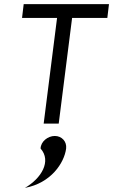

<svg xmlns="http://www.w3.org/2000/svg" viewBox="-20 -600 549 932"><path d="M301 121C305 87 280 60 246 60C212 60 178 87 177 121C231 182 181 266 101 312C227 289 292 191 301 121ZM95 -580 87 -513H257L192 0H265L330 -513H501L509 -580Z"/></svg>

Font: Charger
Style: It
Weight: 400
Designer: Jasper
Foundry: Cannot Into Space Fonts
Version: Version 0.98